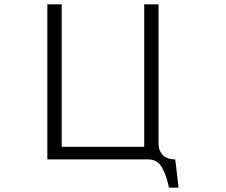

<svg xmlns="http://www.w3.org/2000/svg" viewBox="-20 -694 1040 884"><path d="M802 170H758Q746 111 725 75.5Q704 40 663 40H198V-674H264V-18H644V-674H710V-33Q710 1 730.5 20.5Q751 40 787 40Z"/></svg>

Font: NanumGothicCoding
Style: Regular
Weight: 400
Monospace: yes
Designer: Kwon Bruce; Nicolas Noh; Sung-woo Choi; Go-un Cha; Soo-hyun Park;
Foundry: NHN Corporation
Version: Version 2.000;PS 1;hotconv 1.0.49;makeotf.lib2.0.14853